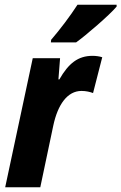

<svg xmlns="http://www.w3.org/2000/svg" viewBox="-20 -795 515 815"><path d="M196 -615H303C345 -645 446 -732 475 -767V-775H309C278 -727 235 -670 197 -626ZM2 0H151L206 -261C225 -351 266 -409 326 -409C345 -409 362 -405 375 -400L414 -552C402 -556 386 -558 373 -558C311 -558 271 -526 232 -458H228L235 -548H119Z"/></svg>

Font: Noto Sans Display SemiCondensed Extra
Style: Italic
Weight: 800
Width: 4
Italic angle: -12°
Designer: Monotype Design Team
Foundry: Monotype Imaging Inc.
Version: Version 1.900